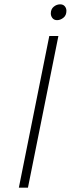

<svg xmlns="http://www.w3.org/2000/svg" viewBox="-20 -866 326 886"><path d="M243.5 -773Q229.5 -773 222 -782.5Q214.5 -792 214.5 -804Q214.5 -824 228 -835Q241.5 -846 257.5 -846Q271.5 -846 279 -837Q286.5 -828 286.5 -816Q286.5 -795 272.5 -784Q258.5 -773 243.5 -773ZM109 0H67L207.5 -700H249.5Z"/></svg>

Font: Argentum Sans ExtraLight
Style: Italic
Weight: 200
Italic angle: -11°
Designer: Julieta Ulanovsky (font), Cristiano Sobral (main changes and remaster)
Foundry: Julieta Ulanovsky (font), Cristiano Sobral (main changes and remaster)
Version: Version 2.007;June 15, 2022;FontCreator 14.0.0.2814 64-bit; 